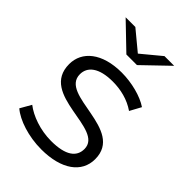

<svg xmlns="http://www.w3.org/2000/svg" viewBox="-217 -824 923 923"><g transform="rotate(45 244.5 -363.0)"><path d="M279 -607 408 -731H342L243 -649L144 -731H78L207 -607ZM116 -382C116 -432 158 -469 253 -469C307 -469 362 -456 408 -424L439 -481C395 -511 321 -530 253 -530C119 -530 45 -466 45 -380C45 -172 386 -280 386 -143C386 -91 345 -57 245 -57C171 -57 100 -83 58 -116L26 -60C69 -23 153 5 240 5C377 5 457 -54 457 -145C457 -347 116 -240 116 -382Z"/></g></svg>

Font: Talent
Style: Regular
Weight: 400
Designer: Mike Powis
Version: Version 1.001;hotconv 1.0.109;makeotfexe 2.5.65596